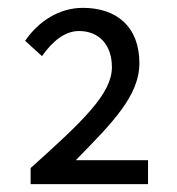

<svg xmlns="http://www.w3.org/2000/svg" viewBox="-20 -910 450 489"><path d="M58 -441H357V-502H173C266 -597 335 -666 335 -749C335 -842 277 -890 191 -890C131 -890 78 -856 44 -806L87 -767C112 -803 144 -831 181 -831C232 -831 265 -796 265 -739C265 -672 194 -604 58 -482Z"/></svg>

Font: Noto Sans T Chinese Regular
Style: Regular
Weight: 400
Designer: Ryoko NISHIZUKA (kana & ideographs); Paul D. Hunt (Latin, Greek & Cyrillic); Wenlong ZHANG (bopomofo); Sandoll Communica
Foundry: Adobe Systems Incorporated
Version: Version 1.000;PS 1;hotconv 1.0.78;makeotf.lib2.5.61930